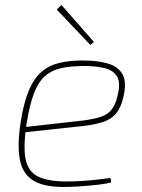

<svg xmlns="http://www.w3.org/2000/svg" viewBox="-20 -733 566 765"><path d="M310 -492Q368 -492 409.5 -480Q451 -468 468.5 -436.5Q486 -405 471 -344Q462 -305 443.5 -282Q425 -259 393.5 -248Q362 -237 312 -231L69 -205L72 -226L313 -253Q357 -259 383 -268Q409 -277 424 -295.5Q439 -314 447 -346Q462 -401 447 -427Q432 -453 397 -461.5Q362 -470 317 -470Q264 -470 225.5 -462Q187 -454 160 -430.5Q133 -407 115.5 -361.5Q98 -316 86 -241Q72 -149 82 -99Q92 -49 132 -29.5Q172 -10 244 -10Q273 -10 306 -12Q339 -14 369 -17.5Q399 -21 420 -24L423 -6Q405 -1 370.5 3Q336 7 298.5 9.5Q261 12 234 12Q155 12 113 -13.5Q71 -39 59.5 -95Q48 -151 62 -244Q74 -322 94 -370.5Q114 -419 144 -445.5Q174 -472 215 -482Q256 -492 310 -492ZM225 -713 354 -566 340 -554 206 -695Z"/></svg>

Font: Exo 2 Thin
Style: Italic
Weight: 250
Italic angle: -8°
Designer: Natanael Gama
Foundry: Natanael Gama
Version: Version 2.010